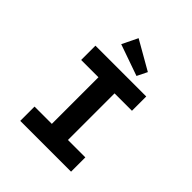

<svg xmlns="http://www.w3.org/2000/svg" viewBox="-246 -1100 1264 1264"><g transform="rotate(45 385.5 -468.0)"><path d="M149 0V-133H310V-567H149V-700H622V-567H460V-133H622V0ZM481 -750 262 -827 315 -936 516 -821Z"/></g></svg>

Font: Lexend Mega SemiBold
Style: Regular
Weight: 600
Designer: Bonnie Shaver-Troup, Thomas Jockin
Foundry: Lexend
Version: Version 1.007